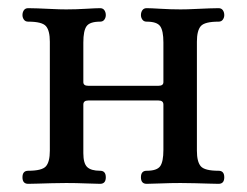

<svg xmlns="http://www.w3.org/2000/svg" viewBox="-20 -450 604 470"><path d="M49 0Q35 0 35 -16Q35 -32 49 -32Q83 -32 92.5 -43Q102 -54 102 -81V-348Q102 -375 92.5 -386Q83 -397 49 -397Q42 -397 38.5 -402Q35 -407 35 -413Q35 -420 38.5 -425Q42 -430 49 -430Q56 -430 72 -429.5Q88 -429 107 -428Q126 -427 142 -427Q166 -427 190.5 -428.5Q215 -430 225 -430Q232 -430 235.5 -425Q239 -420 239 -413Q239 -407 235.5 -402Q232 -397 225 -397Q200 -397 192 -386Q184 -375 184 -346V-249Q184 -240 196 -240H368Q380 -240 380 -249V-346Q380 -375 372 -386Q364 -397 339 -397Q332 -397 328.5 -402Q325 -407 325 -413Q325 -420 328.5 -425Q332 -430 339 -430Q349 -430 373.5 -428.5Q398 -427 422 -427Q438 -427 457 -428Q476 -429 492.5 -429.5Q509 -430 515 -430Q522 -430 525.5 -425Q529 -420 529 -413Q529 -407 525.5 -402Q522 -397 515 -397Q481 -397 471.5 -386Q462 -375 462 -348V-81Q462 -54 471.5 -43Q481 -32 515 -32Q529 -32 529 -16Q529 0 515 0Q509 0 492.5 -0.5Q476 -1 457 -1.5Q438 -2 422 -2Q398 -2 373.5 -1Q349 0 339 0Q325 0 325 -16Q325 -32 339 -32Q364 -32 372 -43Q380 -54 380 -83V-194Q380 -204 368 -204H196Q184 -204 184 -194V-75Q184 -50 193.5 -41Q203 -32 225 -32Q239 -32 239 -16Q239 0 225 0Q215 0 190.5 -1Q166 -2 142 -2Q126 -2 107 -1.5Q88 -1 72 -0.5Q56 0 49 0Z"/></svg>

Font: TsukuhouMincho
Style: Regular
Weight: 400
Designer: Iose
Foundry: Typographish
Version: Version 1.001; ttfautohint (v1.8.3)